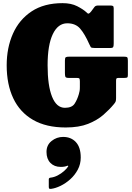

<svg xmlns="http://www.w3.org/2000/svg" viewBox="-20 -790 840 1220"><path d="M421 -430H767Q784 -430 788.2 -425.8Q792.5 -421.5 792.5 -404V-313Q792.5 -300.5 788.2 -297.8Q784 -295 771 -295H736Q724.5 -295 721 -292.2Q717.5 -289.5 717.5 -278V-167Q717.5 -150 714.2 -143.5Q711 -137 703.5 -128Q676 -94.5 636.8 -60.2Q597.5 -26 539.8 -3Q482 20 397.5 20Q273.5 20 190 -28.2Q106.5 -76.5 64.5 -165Q22.5 -253.5 22.5 -375Q22.5 -486.5 62.2 -576Q102 -665.5 181 -717.8Q260 -770 377.5 -770Q432.5 -770 470.5 -750.5Q508.5 -731 528.5 -712.5Q537.5 -702 543.5 -703.5Q549.5 -705 559 -717L580.5 -746Q587.5 -755 604 -755H679Q692 -755 697.2 -752.2Q702.5 -749.5 702.5 -737V-514.5Q702.5 -498 699.5 -491.5Q696.5 -485 680 -485H582Q560.5 -485 556.8 -490.5Q553 -496 547 -510Q518.5 -574.5 489.2 -608.2Q460 -642 407.5 -642Q348.5 -642 315.5 -573Q282.5 -504 282.5 -375Q282.5 -246 310.8 -175.5Q339 -105 392.5 -105Q437 -105 454 -131Q471 -157 481 -192Q484 -203 485.8 -212Q487.5 -221 487.5 -237V-272Q487.5 -286.5 484.5 -290.8Q481.5 -295 467 -295H415Q398 -295 395.2 -302.8Q392.5 -310.5 392.5 -326V-405Q392.5 -423 398.2 -426.5Q404 -430 421 -430ZM275.5 175.5Q275.5 131.5 307.8 105.8Q340 80 381 80Q431.5 80 462.2 113Q493 146 493 211Q493 253 474.2 288Q455.5 323 426.5 349Q397.5 375 365 390.8Q332.5 406.5 305 410Q296.5 411 293.2 408.8Q290 406.5 290 397V349.5Q290 340.5 300 339Q324 336.5 346.8 324.5Q369.5 312.5 387.2 296.8Q405 281 413 267.5Q414.5 265 412.8 263.5Q411 262 407 263.5Q391.5 270.5 366 270.5Q325 270.5 300.2 245Q275.5 219.5 275.5 175.5Z"/></svg>

Font: Besley* Narrow Fatface
Style: Regular
Weight: 900
Width: 4
Designer: Owen Earl
Foundry: indestructible type*
Version: Version 3.000; ttfautohint (v1.8.3)